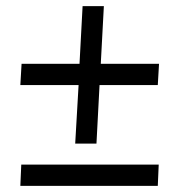

<svg xmlns="http://www.w3.org/2000/svg" viewBox="-20 -603 570 623"><path d="M50 -396H238L248 -583H317L307 -396H496L492 -327H303L293 -137H224L235 -327H46ZM49 -69H495L492 0H46Z"/></svg>

Font: Lora SemiBold
Style: Italic
Weight: 600
Italic angle: -3°
Designer: Olga Karpushina, Alexei Vanyashin (Cyrillic)
Foundry: Cyreal
Version: Version 3.011; ttfautohint (v1.8.4.7-5d5b)